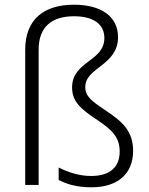

<svg xmlns="http://www.w3.org/2000/svg" viewBox="-20 -785 633 815"><path d="M481 -627C481 -715 410 -765 294 -765C169 -765 87 -705 87 -574V0H144V-574C144 -673 202 -716 294 -716C374 -716 423 -684 423 -624C423 -523 286 -526 286 -414C286 -353 323 -322 394 -275C456 -233 488 -203 488 -141C488 -78 449 -38 367 -38C316 -38 268 -54 229 -74V-21C264 -3 306 10 369 10C480 10 545 -48 545 -144C545 -230 498 -269 433 -313C367 -357 342 -376 342 -416C342 -499 481 -507 481 -627Z"/></svg>

Font: Noto Sans Sinhala UI Light
Style: Regular
Weight: 300
Designer: Jelle Bosma - Monotype Design Team
Foundry: Monotype Imaging Inc.
Version: Version 2.006